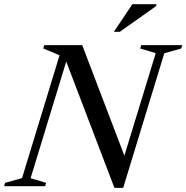

<svg xmlns="http://www.w3.org/2000/svg" viewBox="-45 -904 905 932"><path d="M569 -121.5 546 -106.5 711 -646 635.5 -668.5 640.5 -685H840L834.5 -668.5L752.5 -645.5L553 8H510.5L266.5 -631.5L285 -633L103.5 -39L179 -16.5L174 0H-25L-20 -16.5L62 -39.5L244 -635.5L165 -669L170 -685H354ZM507.5 -749.5 597.5 -883.5H714.5L713 -874.5L536.5 -749.5Z"/></svg>

Font: Newsreader 36pt Medium
Style: Italic
Weight: 500
Italic angle: -17°
Designer: Hugues Gentile
Foundry: Production Type
Version: Version 1.003